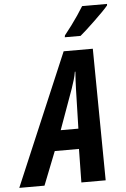

<svg xmlns="http://www.w3.org/2000/svg" viewBox="-124 -996 685 1041"><g transform="rotate(-5 218.5 -476.0)"><path d="M-62 0 242.2 -716.8H400.9L408.2 0H275.9L278.8 -182.1H147L75.2 0ZM189 -292H285.2L291 -508.8Q292 -533.2 293 -555.4Q293.9 -577.6 295.9 -601.1H293Q289.6 -579.1 283 -557.4Q276.4 -535.6 268.1 -511.2ZM254.9 -792 256.8 -802.2Q277.3 -827.6 296.1 -853Q314.9 -878.4 331.8 -903.3Q348.6 -928.2 363.3 -952.1H499L498 -943.8Q487.3 -930.7 466.3 -909.4Q445.3 -888.2 421.1 -865Q397 -841.8 375.2 -822Q353.5 -802.2 340.8 -792Z"/></g></svg>

Font: Open Sans Condensed
Style: Italic
Weight: 400
Width: 3
Italic angle: -12°
Designer: Monotype Design Team
Foundry: Monotype Imaging Inc.
Version: Version 3.000